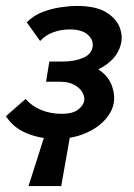

<svg xmlns="http://www.w3.org/2000/svg" viewBox="-33 -454 451 646"><path d="M63 172 126 -26H208L173 172ZM154 13Q101 13 56 -6Q11 -25 -13 -63L53 -121Q74 -97 105.5 -84Q137 -71 175 -71Q210 -71 228 -84Q246 -97 250 -113Q253 -128 244.5 -143Q236 -158 217 -168.5Q198 -179 169 -179H122L133 -247H180Q218 -247 247 -259.5Q276 -272 279 -299Q281 -321 261.5 -338Q242 -355 201 -355Q173 -355 146.5 -345.5Q120 -336 102 -316L57 -379Q80 -402 110 -413.5Q140 -425 171 -429.5Q202 -434 225 -434Q290 -434 324.5 -412.5Q359 -391 370 -361Q381 -331 373 -303Q365 -273 341 -250Q317 -227 281.5 -214Q246 -201 204 -201L209 -242Q268 -242 300.5 -219Q333 -196 344 -164Q355 -132 349 -104Q343 -75 317.5 -48Q292 -21 250.5 -4Q209 13 154 13Z"/></svg>

Font: Ysabeau Infant
Style: Bold Italic
Weight: 700
Italic angle: -12°
Designer: Christian Thalmann (Catharsis Fonts)
Version: Version 2.001;gftools[0.9.30]; featfreeze: ss01,ss02,lnum